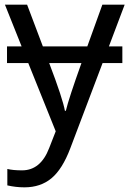

<svg xmlns="http://www.w3.org/2000/svg" viewBox="-20 -556 550 816"><path d="M189 -288.1Q246.6 -137.2 255.9 -85H259.8Q272 -136.7 326.2 -288.1ZM9.8 -288.1V-358.9H71.8L1 -536.1H95.2L162.1 -358.9H351.1L415 -536.1H509.8L442.9 -358.9H500V-288.1H416L278.8 74.2Q245.1 163.1 198.7 201.7Q152.3 240.2 84 240.2Q47.4 240.2 11.2 231.9V162.1Q35.6 168 73.7 168Q152.8 168 189 73.2L216.8 2L100.1 -288.1Z"/></svg>

Font: NotoSans
Style: Regular
Weight: 400
Designer: Monotype Design team
Foundry: Monotype Imaging Inc.
Version: Version 1.04